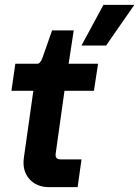

<svg xmlns="http://www.w3.org/2000/svg" viewBox="-20 -770 572 789"><path d="M182 -1Q130 -1 100.5 -34.5Q71 -68 78 -121L117 -397H27L43 -508H132Q137 -508 141 -510.5Q145 -513 149.5 -521.5Q154 -530 159 -545L194 -645H283L262 -508H383L366 -397H245L209 -140Q207 -126 212.5 -120.5Q218 -115 230 -115H315L299 -1ZM416 -583H315L405 -750H532Z"/></svg>

Font: Finlandica SemiBold
Style: Italic
Weight: 600
Italic angle: -8°
Designer: Niklas Ekholm, Juho Hiilivirta, Jaakko Suomalainen
Foundry: Helsinki Type Studio
Version: Version 1.063